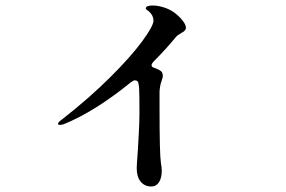

<svg xmlns="http://www.w3.org/2000/svg" viewBox="-20 -626 1040 698"><path d="M656 -525Q656 -520 652 -515.5Q648 -511 644.5 -509Q641 -507 639 -506Q625 -498 620 -492Q582 -446 541 -405Q531 -395 531 -389Q531 -383 539 -380Q551 -376 556 -373Q565 -369 568.5 -363.5Q572 -358 572 -349Q572 -345 566.5 -329Q561 -313 560 -293V-232Q560 -65 565 -33Q568 -18 568 -5Q568 21 558 36.5Q548 52 530 52Q506 52 491.5 34.5Q477 17 477 -15Q477 -24 481 -78Q482 -96 484.5 -139.5Q487 -183 487 -216Q487 -276 486 -299Q486 -307 484 -319Q483 -334 470 -334Q465 -334 456 -327Q324 -220 213 -175Q206 -172 197 -172Q191 -172 191 -176Q191 -182 207 -193Q304 -269 380 -344.5Q456 -420 497 -476Q538 -532 538 -551Q538 -570 521 -585Q519 -586 514.5 -589.5Q510 -593 510 -595Q510 -606 535 -606Q556 -606 580.5 -597.5Q605 -589 624 -572Q638 -560 647 -547Q656 -534 656 -525Z"/></svg>

Font: Shippori Mincho B1
Style: Bold
Weight: 700
Designer: FONTDASU
Foundry: FONTDASU / Google Inc. / but / Adobe
Version: Version 3.110; ttfautohint (v1.8.3)